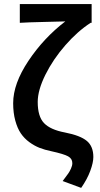

<svg xmlns="http://www.w3.org/2000/svg" viewBox="-20 -726 485 932"><path d="M374 186 284.2 152.8Q304.7 125.5 311.3 116.2Q317.9 106.9 324.5 92.5Q331.1 78.1 331.1 65.9Q331.1 44.4 310.8 33Q290.5 21.5 228 7.8Q197.3 1.5 172.1 -8.3Q147 -18.1 122.3 -36.1Q97.7 -54.2 81.1 -78.6Q64.5 -103 54.2 -140.6Q43.9 -178.2 43.9 -225.1Q43.9 -319.8 118.2 -430.9Q192.4 -542 296.9 -622.1Q284.7 -621.6 198.5 -619.6Q112.3 -617.7 76.2 -615.2V-706.1H424.8V-615.2H419.9Q356.4 -574.2 297.1 -506.3Q237.8 -438.5 200.4 -363.3Q163.1 -288.1 163.1 -231Q163.1 -160.6 193.8 -128.4Q224.6 -96.2 294.9 -83Q369.6 -68.4 401.4 -42Q433.1 -15.6 433.1 36.1Q433.1 63 418.2 103.5Q403.3 144 374 186Z"/></svg>

Font: Source Sans 3 Semibold
Style: Regular
Weight: 600
Designer: Paul D. Hunt
Foundry: Adobe
Version: Version 3.052;hotconv 1.1.0;makeotfexe 2.6.0